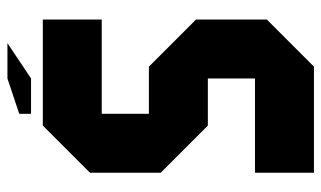

<svg xmlns="http://www.w3.org/2000/svg" viewBox="-192 -568 852 509"><g transform="rotate(90 234.5 -313.0)"><path d="M31.2 0V-156.2H281.2V-281.2H156.2L31.2 -406.2V-593.8L156.2 -718.8H437.5V-562.5H187.5V-437.5H312.5L437.5 -312.5V-125L312.5 0ZM187.5 31.2H281.2V62.5L187.5 93.8H93.8Z"/></g></svg>

Font: Signwood
Style: Regular
Weight: 400
Designer: GGBotNet
Foundry: GGBotNet
Version: 0.95